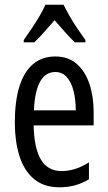

<svg xmlns="http://www.w3.org/2000/svg" viewBox="-20 -786 458 816"><path d="M215 -546Q270 -546 306 -514.5Q342 -483 360 -429.5Q378 -376 378 -309V-253H123Q125 -156 154 -107.5Q183 -59 242 -59Q271 -59 299.5 -68Q328 -77 358 -96V-24Q330 -7 299 1.5Q268 10 233 10Q165 10 123 -26.5Q81 -63 62 -125Q43 -187 43 -265Q43 -356 62.5 -418.5Q82 -481 120.5 -513.5Q159 -546 215 -546ZM215 -480Q174 -480 151 -440Q128 -400 124 -317H302Q302 -361 293 -398Q284 -435 264.5 -457.5Q245 -480 215 -480ZM250 -766Q261 -744 276 -717.5Q291 -691 309 -664.5Q327 -638 343 -616V-606H298Q277 -626 256 -650Q235 -674 212 -700Q189 -674 166.5 -648.5Q144 -623 126 -606H81V-616Q99 -641 116.5 -667.5Q134 -694 149 -719.5Q164 -745 173 -766Z"/></svg>

Font: Noto Sans Khmer ExtraCondensed
Style: Regular
Weight: 400
Width: 2
Designer: Danh Hong and the Monotype Design Team
Foundry: Monotype Imaging Inc.
Version: Version 2.004